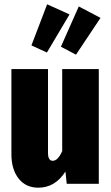

<svg xmlns="http://www.w3.org/2000/svg" viewBox="-20 -854 515 892"><path d="M439 0H290L284 -57Q236 18 158 18Q100 18 66.5 -24.5Q33 -67 33 -138V-533H203V-144Q203 -107 225 -107Q249 -107 269 -152V-533H439ZM303 -787 198 -610 126 -643 199 -834ZM447 -771 333 -600 263 -637 346 -824Z"/></svg>

Font: Fira Sans Compressed ExtraBold
Style: Regular
Weight: 800
Width: 1
Designer: bBox Type GmbH & Carrois Corporate GbR & Edenspiekermann AG
Foundry: bBox Type GmbH & Carrois Corporate GbR & Edenspiekermann AG
Version: Version 4.301